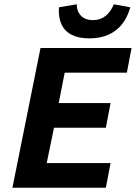

<svg xmlns="http://www.w3.org/2000/svg" viewBox="-20 -876 640 896"><path d="M38 0 169 -652H594L572 -537H282L254 -395H496L474 -280H232L198 -115H496L474 0ZM397 -697Q347 -697 314.5 -713.5Q282 -730 267 -762.5Q252 -795 255 -842L338 -856Q339 -821 359 -801.5Q379 -782 413 -782Q448 -782 472.5 -801.5Q497 -821 511 -856L588 -842Q575 -795 549.5 -763Q524 -731 486 -714Q448 -697 397 -697Z"/></svg>

Font: Source Code Pro ExtraLight
Style: Bold Italic
Weight: 700
Italic angle: -11°
Monospace: yes
Version: Version 1.016;hotconv 1.0.116;makeotfexe 2.5.65601